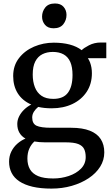

<svg xmlns="http://www.w3.org/2000/svg" viewBox="-20 -812 644 1100"><path d="M275 268.5Q212.5 268.5 166.8 257.8Q121 247 91 227Q61 207 46.5 178.5Q32 150 32 114.5Q32 82.5 44.8 56.5Q57.5 30.5 79 11.5Q100.5 -7.5 126 -18Q103 -31 91 -52Q79 -73 79 -102Q79 -124.5 89.8 -145.8Q100.5 -167 118.8 -184.5Q137 -202 159 -213Q108 -235.5 81.8 -277.2Q55.5 -319 55.5 -376.5Q55.5 -436.5 88.8 -479.2Q122 -522 175.2 -544.8Q228.5 -567.5 288 -567.5Q339 -567.5 379.5 -556.8Q420 -546 448 -524.5Q459 -536.5 489.8 -552.5Q520.5 -568.5 558.5 -568.5H589V-478.5H483.5Q491 -467.5 496 -454Q501 -440.5 503.8 -425Q506.5 -409.5 506.5 -392.5Q506.5 -331.5 476.8 -286.2Q447 -241 395 -216.2Q343 -191.5 276 -191.5Q255 -191.5 235.5 -193.5Q216 -195.5 199 -199.5Q184 -187.5 174.2 -172Q164.5 -156.5 164.5 -139Q164.5 -103.5 189.2 -91.8Q214 -80 274 -80H387.5Q452.5 -80 494.8 -63.2Q537 -46.5 557.2 -15Q577.5 16.5 577.5 61Q577.5 105.5 553.8 143.2Q530 181 488 209Q446 237 391.2 252.8Q336.5 268.5 275 268.5ZM285 210.5Q331.5 210.5 374 196.2Q416.5 182 443.8 154.5Q471 127 471 88Q471 60.5 462 41.8Q453 23 428.5 13.2Q404 3.5 357 3.5H239Q222 3.5 206.2 2.2Q190.5 1 177 -1.5Q158.5 15.5 147.8 39.8Q137 64 137 96.5Q137 132 151.5 157.5Q166 183 198.2 196.8Q230.5 210.5 285 210.5ZM285.5 -245.5Q343 -245.5 369.2 -280.8Q395.5 -316 395.5 -382.5Q395.5 -427.5 382.8 -456.8Q370 -486 344.8 -500.2Q319.5 -514.5 282.5 -514.5Q249 -514.5 223 -501.5Q197 -488.5 182.2 -460Q167.5 -431.5 167.5 -385Q167.5 -344 179.8 -312.5Q192 -281 217.8 -263.2Q243.5 -245.5 285.5 -245.5ZM286.5 -650Q254.5 -650 237.8 -669.8Q221 -689.5 221 -716.5Q221 -746 239.2 -769Q257.5 -792 294.5 -792H295.5Q327.5 -792 344.2 -772.8Q361 -753.5 361 -726.5Q361 -696.5 342.8 -673.2Q324.5 -650 287.5 -650Z"/></svg>

Font: Merriweather 24pt Medium
Style: Regular
Weight: 500
Designer: Eben Sorkin
Foundry: Eben Sorkin
Version: Version 2.100